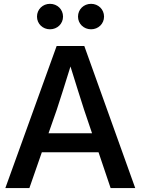

<svg xmlns="http://www.w3.org/2000/svg" viewBox="-20 -963 720 983"><path d="M7.3 0H130.4L194.3 -183.6H484.4L546.4 0H672.4L411.6 -727.5H270ZM446.3 -813C483.4 -813 512.7 -841.3 512.7 -877.9C512.7 -915 483.4 -943.4 446.3 -943.4C408.7 -943.4 379.4 -915 379.4 -877.9C379.4 -841.3 408.7 -813 446.3 -813ZM235.8 -813C273.4 -813 302.7 -841.3 302.7 -877.9C302.7 -915 273.4 -943.4 235.8 -943.4C198.7 -943.4 169.4 -915 169.4 -877.9C169.4 -841.3 198.7 -813 235.8 -813ZM228.5 -280.8 270.5 -400.9C291 -463.4 312 -529.3 340.8 -622.6C369.6 -529.3 390.6 -463.4 410.6 -400.9L451.2 -280.8Z"/></svg>

Font: Raveo Display Display Medium
Style: Regular
Weight: 500
Designer: Jakub Foglar, Rasmus Andersson (Inter)
Foundry: Jakubfoglar.com
Version: Version 1.100;Glyphs 3.2.3 (3260)